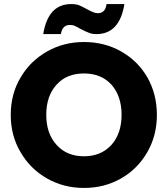

<svg xmlns="http://www.w3.org/2000/svg" viewBox="-20 -919 826 946"><path d="M394 7C394 7 394 7 394 7C460 7 520 -8 575 -39C630 -70 673 -113 705 -168C737 -223 753 -284 753 -353C753 -353 753 -353 753 -353C753 -422 737 -483 706 -538C674 -593 631 -635 576 -666C521 -697 460 -712 394 -712C394 -712 394 -712 394 -712C328 -712 268 -697 213 -666C158 -635 114 -593 82 -538C49 -483 33 -422 33 -353C33 -353 33 -353 33 -353C33 -284 49 -223 82 -168C114 -113 158 -70 213 -39C268 -8 328 7 394 7ZM394 -149C394 -149 394 -149 394 -149C337 -149 292 -168 259 -205C225 -242 208 -291 208 -353C208 -353 208 -353 208 -353C208 -416 225 -465 259 -502C292 -539 337 -557 394 -557C394 -557 394 -557 394 -557C450 -557 495 -539 529 -502C562 -465 579 -415 579 -353C579 -353 579 -353 579 -353C579 -292 562 -242 529 -205C495 -168 450 -149 394 -149ZM193 -751C193 -751 280 -751 280 -751C280 -751 280 -751 280 -751C285 -781 299 -796 324 -796C324 -796 324 -796 324 -796C332 -796 340 -795 347 -792C354 -789 364 -784 376 -777C376 -777 376 -777 376 -777C392 -768 406 -762 417 -758C428 -753 440 -751 455 -751C455 -751 455 -751 455 -751C531 -751 577 -800 593 -899C593 -899 505 -899 505 -899C505 -899 505 -899 505 -899C501 -869 487 -854 462 -854C462 -854 462 -854 462 -854C454 -854 446 -856 439 -859C432 -862 422 -866 410 -873C410 -873 410 -873 410 -873C394 -882 381 -888 370 -893C359 -897 346 -899 331 -899C331 -899 331 -899 331 -899C255 -899 209 -850 193 -751Z"/></svg>

Font: Girnar Poppins
Style: Bold
Weight: 500
Designer: Ninad Kale (Devanagari), Jonny Pinhorn (Latin)
Foundry: Indian Type Foundry
Version: ""